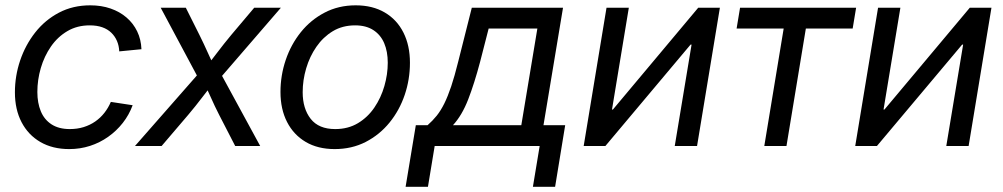

<svg xmlns="http://www.w3.org/2000/svg" viewBox="-20 -559 3840 735"><path d="M245.1 11.7Q181.2 11.7 134.5 -15.4Q87.9 -42.5 62.5 -91.3Q37.1 -140.1 37.1 -205.6Q37.1 -268.1 57.1 -327.4Q77.1 -386.7 114.7 -434.6Q152.3 -482.4 205.6 -510.5Q258.8 -538.6 325.7 -538.6Q368.2 -538.6 403.3 -526.4Q438.5 -514.2 464.4 -491.9Q490.2 -469.7 505.1 -439Q520 -408.2 521.5 -370.6L436.5 -362.3Q435.5 -384.3 427.7 -402.3Q419.9 -420.4 406 -433.8Q392.1 -447.3 371.6 -454.6Q351.1 -461.9 323.2 -461.9Q275.4 -461.9 238 -439.9Q200.7 -418 175 -380.9Q149.4 -343.8 136.2 -298.6Q123 -253.4 123 -207Q123 -165 136.2 -133.1Q149.4 -101.1 177.2 -83Q205.1 -64.9 247.1 -64.9Q275.9 -64.9 300.3 -72.5Q324.7 -80.1 344.7 -94Q364.7 -107.9 379.6 -127Q394.5 -146 404.3 -168.9L487.8 -156.2Q474.1 -119.1 450 -88.4Q425.8 -57.6 394 -35.2Q362.3 -12.7 324.5 -0.5Q286.6 11.7 245.1 11.7Z M496.6 0 762.7 -303.2 751 -237.8 595.2 -529.3H691.4L743.2 -425.8Q760.7 -390.6 775.1 -358.2Q789.6 -325.7 804.7 -293.5H761.2Q787.6 -325.7 812 -358.2Q836.4 -390.6 865.7 -425.8L953.1 -529.3H1055.2L802.2 -236.3L812.5 -300.8L976.1 0H880.4L818.8 -119.6Q801.3 -153.8 787.6 -185.1Q773.9 -216.3 758.3 -247.1H802.2Q776.9 -216.3 753.2 -185.1Q729.5 -153.8 700.7 -119.6L598.6 0Z M1261.2 11.7Q1196.8 11.7 1150.4 -15.6Q1104 -43 1078.9 -92Q1053.7 -141.1 1053.7 -207Q1053.7 -270 1073.7 -329.3Q1093.8 -388.7 1131.6 -435.8Q1169.4 -482.9 1222.7 -510.7Q1275.9 -538.6 1341.8 -538.6Q1406.2 -538.6 1452.9 -511.2Q1499.5 -483.9 1524.4 -434.3Q1549.3 -384.8 1549.3 -318.8Q1549.3 -254.9 1529.3 -195.8Q1509.3 -136.7 1471.2 -89.8Q1433.1 -43 1379.9 -15.6Q1326.7 11.7 1261.2 11.7ZM1263.2 -64.9Q1312.5 -64.9 1350.1 -87.4Q1387.7 -109.9 1413.1 -147.2Q1438.5 -184.6 1451.4 -229.5Q1464.4 -274.4 1464.4 -318.8Q1464.4 -361.8 1450.7 -393.8Q1437 -425.8 1409.2 -443.8Q1381.3 -461.9 1339.4 -461.9Q1291 -461.9 1253.9 -439.5Q1216.8 -417 1191.2 -379.9Q1165.5 -342.8 1152.1 -297.4Q1138.7 -252 1138.7 -206.1Q1138.7 -143.1 1169.4 -104Q1200.2 -64.9 1263.2 -64.9Z M1532.7 156.2 1571.8 -79.6H1616.7Q1636.2 -96.7 1651.9 -116.2Q1667.5 -135.7 1680.9 -162.8Q1694.3 -189.9 1707.3 -228.5Q1720.2 -267.1 1733.9 -322.3L1786.1 -529.3H2135.3L2060.5 -79.6H2143.6L2105 156.2H2020L2045.9 0H1644L1618.2 156.2ZM1713.9 -79.6H1975.6L2037.1 -449.7H1850.6L1817.9 -322.3Q1795.9 -239.3 1772.2 -178.2Q1748.5 -117.2 1713.9 -79.6Z M2648.4 0H2563L2627.4 -388.2H2623.5L2297.4 0H2214.4L2301.8 -529.3H2387.2L2322.8 -139.6H2326.2L2652.8 -529.3H2735.8Z M2905.8 0 2980 -449.7H2799.8L2813 -529.3H3257.3L3244.1 -449.7H3064.9L2990.7 0Z M3688 0H3602.5L3667 -388.2H3663.1L3336.9 0H3253.9L3341.3 -529.3H3426.8L3362.3 -139.6H3365.7L3692.4 -529.3H3775.4Z"/></svg>

Font: Inter 24pt
Style: Italic
Weight: 400
Italic angle: -9.3988°
Designer: Rasmus Andersson
Foundry: rsms
Version: Version 4.001;git-66647c0bb